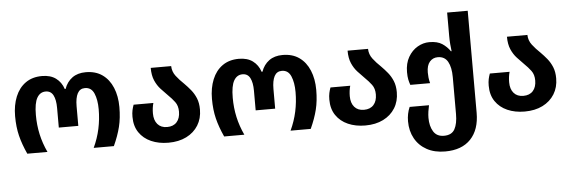

<svg xmlns="http://www.w3.org/2000/svg" viewBox="-58 -957 4173 1403"><g transform="rotate(-5 2028.5 -255.0)"><path d="M112 0Q79 -72 63 -136.5Q47 -201 47 -281Q47 -361 72.5 -423.5Q98 -486 147.5 -521Q197 -556 268 -556Q330 -556 369.5 -527Q409 -498 426 -447H432Q450 -498 489.5 -527Q529 -556 589 -556Q661 -556 710.5 -521Q760 -486 786 -423.5Q812 -361 812 -281Q812 -201 796 -136.5Q780 -72 747 0H599Q630 -66 645 -135.5Q660 -205 660 -278Q660 -348 640 -394.5Q620 -441 573 -441Q536 -441 518.5 -408Q501 -375 501 -314V-170H358V-314Q358 -374 340.5 -407.5Q323 -441 285 -441Q244 -441 221.5 -402Q199 -363 199 -276Q199 -202 214 -134Q229 -66 260 0Z M1147 10Q1076 10 1020.5 -14.5Q965 -39 933 -86Q901 -133 901 -201Q901 -229 905.5 -249.5Q910 -270 917 -289H1062Q1057 -272 1054.5 -252.5Q1052 -233 1052 -213Q1052 -163 1077 -134Q1102 -105 1147 -105Q1193 -105 1218 -133Q1243 -161 1243 -210Q1243 -253 1222 -281Q1201 -309 1173 -336Q1149 -360 1123.5 -387.5Q1098 -415 1081.5 -453Q1065 -491 1065 -546H1215Q1216 -505 1241 -472.5Q1266 -440 1299 -409Q1323 -385 1345.5 -357.5Q1368 -330 1382.5 -295Q1397 -260 1397 -212Q1397 -146 1366 -96Q1335 -46 1279 -18Q1223 10 1147 10Z M1556 0Q1523 -72 1507 -136.5Q1491 -201 1491 -281Q1491 -361 1516.5 -423.5Q1542 -486 1591.5 -521Q1641 -556 1712 -556Q1774 -556 1813.5 -527Q1853 -498 1870 -447H1876Q1894 -498 1933.5 -527Q1973 -556 2033 -556Q2105 -556 2154.5 -521Q2204 -486 2230 -423.5Q2256 -361 2256 -281Q2256 -201 2240 -136.5Q2224 -72 2191 0H2043Q2074 -66 2089 -135.5Q2104 -205 2104 -278Q2104 -348 2084 -394.5Q2064 -441 2017 -441Q1980 -441 1962.5 -408Q1945 -375 1945 -314V-170H1802V-314Q1802 -374 1784.5 -407.5Q1767 -441 1729 -441Q1688 -441 1665.5 -402Q1643 -363 1643 -276Q1643 -202 1658 -134Q1673 -66 1704 0Z M2591 10Q2520 10 2464.5 -14.5Q2409 -39 2377 -86Q2345 -133 2345 -201Q2345 -229 2349.5 -249.5Q2354 -270 2361 -289H2506Q2501 -272 2498.5 -252.5Q2496 -233 2496 -213Q2496 -163 2521 -134Q2546 -105 2591 -105Q2637 -105 2662 -133Q2687 -161 2687 -210Q2687 -253 2666 -281Q2645 -309 2617 -336Q2593 -360 2567.5 -387.5Q2542 -415 2525.5 -453Q2509 -491 2509 -546H2659Q2660 -505 2685 -472.5Q2710 -440 2743 -409Q2767 -385 2789.5 -357.5Q2812 -330 2826.5 -295Q2841 -260 2841 -212Q2841 -146 2810 -96Q2779 -46 2723 -18Q2667 10 2591 10Z M3156 250Q3078 250 3021.5 219Q2965 188 2934.5 133Q2904 78 2904 7Q2904 -49 2925 -97H3067Q3062 -76 3058.5 -51.5Q3055 -27 3055 -5Q3055 55 3079.5 95Q3104 135 3157 135Q3214 135 3236 95Q3258 55 3258 -15V-286Q3258 -358 3235 -399.5Q3212 -441 3161 -441Q3125 -441 3102 -414.5Q3079 -388 3079 -336Q3079 -318 3081 -299Q3083 -280 3089 -257H2944Q2937 -276 2932.5 -297.5Q2928 -319 2928 -352Q2928 -416 2954.5 -462Q2981 -508 3022.5 -532Q3064 -556 3109 -556Q3168 -556 3203 -533Q3238 -510 3261 -476H3266Q3263 -494 3260.5 -526.5Q3258 -559 3258 -586V-760H3409V-12Q3409 112 3343.5 181Q3278 250 3156 250Z M3760 10Q3689 10 3633.5 -14.5Q3578 -39 3546 -86Q3514 -133 3514 -201Q3514 -229 3518.5 -249.5Q3523 -270 3530 -289H3675Q3670 -272 3667.5 -252.5Q3665 -233 3665 -213Q3665 -163 3690 -134Q3715 -105 3760 -105Q3806 -105 3831 -133Q3856 -161 3856 -210Q3856 -253 3835 -281Q3814 -309 3786 -336Q3762 -360 3736.5 -387.5Q3711 -415 3694.5 -453Q3678 -491 3678 -546H3828Q3829 -505 3854 -472.5Q3879 -440 3912 -409Q3936 -385 3958.5 -357.5Q3981 -330 3995.5 -295Q4010 -260 4010 -212Q4010 -146 3979 -96Q3948 -46 3892 -18Q3836 10 3760 10Z"/></g></svg>

Font: Noto Sans Georgian Bold
Style: Regular
Weight: 700
Designer: Monotype Design Team, Akaki Razmadze
Foundry: Google LLC
Version: Version 2.005; ttfautohint (v1.8.4.7-5d5b)